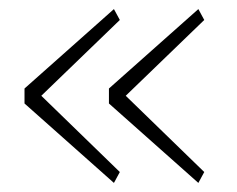

<svg xmlns="http://www.w3.org/2000/svg" viewBox="-20 -503 522 423"><path d="M231 -100 34 -275V-308L231 -483L244 -459L71 -292L244 -124ZM417 -100 220 -275V-308L417 -483L430 -459L257 -292L430 -124Z"/></svg>

Font: IBM Plex Sans KR ExtraLight
Style: Regular
Weight: 200
Designer: Mike Abbink; Paul van der Laan; Pieter van Rosmalen; Wujin Sim; Chorong Kim; Dohee Lee;
Foundry: Sandoll Inc.
Version: Version 1.001